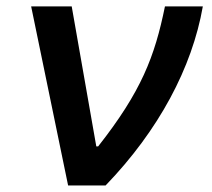

<svg xmlns="http://www.w3.org/2000/svg" viewBox="-20 -565 647 585"><path d="M187.5 0H301.8C463.4 -167.6 565.3 -358.7 598 -545.5H482.6C451.3 -392 410.5 -286.2 279.1 -119H273.4L198.5 -545.5H74.9Z"/></svg>

Font: Magic Ui Pro Semi Bold
Style: Italic
Weight: 600
Italic angle: -9.39999°
Designer: Stefan Endress, Andreas Faust
Version: Version 1.000;FEAKit 1.0